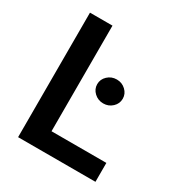

<svg xmlns="http://www.w3.org/2000/svg" viewBox="-171 -849 915 971"><g transform="rotate(30 287.0 -363.5)"><path d="M73.7 0V-727.1H205.1V-110.4H525.4V0ZM413.3 -383.3Q391.6 -362.8 360.8 -362.8Q330.1 -362.8 308.1 -383.3Q286.1 -403.8 286.1 -432.6Q286.1 -461.4 308.1 -481.9Q330.1 -502.4 360.8 -502.4Q391.6 -502.4 413.3 -481.9Q435.1 -461.4 435.1 -432.6Q435.1 -403.8 413.3 -383.3Z"/></g></svg>

Font: Interop SemBd
Style: Regular
Weight: 600
Designer: Rasmus Andersson, Google, Jang Haemin
Foundry: jhaemin
Version: Version 1.007